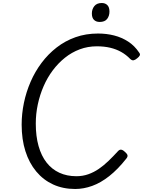

<svg xmlns="http://www.w3.org/2000/svg" viewBox="-20 -1238 951 1277"><path d="M480 19Q399 19 333.5 -11Q268 -41 221 -97.5Q174 -154 149 -232.5Q124 -311 124 -409Q124 -481 139 -553.5Q154 -626 183.5 -694Q213 -762 256.5 -820Q300 -878 356.5 -922Q413 -966 482 -990.5Q551 -1015 632 -1015Q689 -1015 739.5 -1002Q790 -989 832.5 -961.5Q875 -934 905 -889Q914 -878 909.5 -869Q905 -860 892 -850Q879 -839 868.5 -837Q858 -835 846 -846Q819 -874 786 -892.5Q753 -911 713 -920.5Q673 -930 624 -930Q564 -930 510.5 -910Q457 -890 412 -854Q367 -818 331 -770Q295 -722 270 -664.5Q245 -607 231.5 -544Q218 -481 218 -416Q218 -332 236.5 -266.5Q255 -201 290 -156.5Q325 -112 375 -89Q425 -66 488 -66Q530 -66 567 -79Q604 -92 637.5 -115Q671 -138 702.5 -168.5Q734 -199 766 -234Q777 -245 788.5 -242Q800 -239 812 -227Q826 -215 828 -205Q830 -195 820 -183Q764 -112 707 -67Q650 -22 593 -1.5Q536 19 480 19ZM643 -1092Q619 -1092 605 -1106Q591 -1120 591 -1148Q591 -1177 607.5 -1197.5Q624 -1218 657 -1218Q680 -1218 694 -1204Q708 -1190 708 -1161Q708 -1132 692.5 -1112Q677 -1092 643 -1092Z"/></svg>

Font: Playwrite ZA
Style: Regular
Weight: 400
Designer: Veronika Burian, José Scaglione
Foundry: TypeTogether
Version: Version 1.002